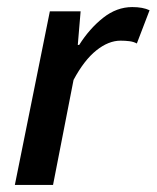

<svg xmlns="http://www.w3.org/2000/svg" viewBox="-20 -523 443 543"><path d="M22 0 121 -491H208L200 -396H204Q233 -442 271.5 -472.5Q310 -503 354 -503Q384 -503 403 -494L367 -400Q358 -405 346 -406.5Q334 -408 321 -408Q287 -408 252.5 -380.5Q218 -353 188 -297L130 0Z"/></svg>

Font: Source Sans Pro SemiBold
Style: Italic
Weight: 600
Italic angle: -11°
Designer: Paul D. Hunt
Foundry: Adobe Systems Incorporated
Version: Version 1.095;hotconv 1.0.109;makeotfexe 2.5.65596